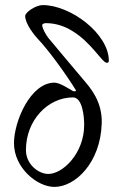

<svg xmlns="http://www.w3.org/2000/svg" viewBox="-20 -721 458 755"><path d="M194 14C276 14 375 -81 380 -235C383 -321 337 -374 306 -410C260 -464 202 -534 170 -572C160 -585 146 -610 146 -622C146 -628 156 -630 160 -630C199 -630 234 -618 263 -600C339 -555 382 -474 400 -474C405 -474 408 -477 408 -482C408 -588 258 -701 148 -701C121 -701 79 -673 79 -658C79 -627 116 -582 127 -570C173 -522 243 -424 278 -367C280 -364 278 -362 273 -362C271 -362 268 -362 265 -364C251 -372 215 -396 194 -396C100 -396 35 -244 35 -158C35 -61 126 14 194 14ZM170 -37C132 -37 82 -74 82 -131C82 -249 169 -338 267 -338C304 -338 311 -264 311 -230C311 -118 227 -37 170 -37Z"/></svg>

Font: EB Garamond
Style: Regular
Weight: 400
Designer: Georg Duffner and Octavio Pardo
Foundry: Georg Duffner
Version: Version 1.000;PS 001.000;hotconv 1.0.88;makeotf.lib2.5.64775